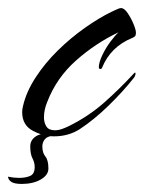

<svg xmlns="http://www.w3.org/2000/svg" viewBox="-44 -337 357 476"><path d="M90 1Q63 1 37 -13Q11 -27 11 -59Q11 -63 11.5 -66.5Q12 -70 13 -74Q21 -109 44 -144.5Q67 -180 99 -211.5Q131 -243 166.5 -268Q202 -293 233 -308Q238 -310 245 -313.5Q252 -317 256 -317Q264 -317 272.5 -304.5Q281 -292 287 -277.5Q293 -263 293 -256Q293 -250 291 -247.5Q289 -245 284 -243Q230 -221 209 -169Q208 -166 205 -166Q201 -166 201 -170Q201 -182 209.5 -200Q218 -218 230 -234Q242 -250 250 -257Q193 -230 144.5 -187Q96 -144 73 -84Q65 -65 65 -46Q65 -33 71 -23.5Q77 -14 92 -14Q101 -14 110.5 -17.5Q120 -21 128 -25Q176 -49 214 -82.5Q252 -116 288 -155Q290 -157 291 -157Q292 -157 292 -155Q292 -152 290.5 -148.5Q289 -145 287 -143Q261 -110 225 -75Q189 -40 154 -17Q126 1 90 1ZM10 119Q-9 119 -16.5 113.5Q-24 108 -24 101Q-10 104 3 104Q20 104 31 99Q42 94 42 77Q42 66 36.5 55.5Q31 45 31 26Q31 11 43.5 2Q56 -7 78 -7Q80 -7 83 -5.5Q86 -4 86 0Q73 1 67 8.5Q61 16 61 26Q61 42 68.5 51Q76 60 76 81Q76 97 57 108Q38 119 10 119Z"/></svg>

Font: Caramel
Style: Regular
Weight: 400
Designer: Robert E. Leuschke
Foundry: Robert E. Leuschke
Version: Version 1.010